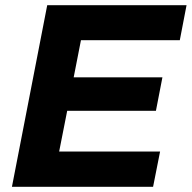

<svg xmlns="http://www.w3.org/2000/svg" viewBox="-20 -720 739 740"><path d="M26 0 162 -700H699L673 -565H292L264 -422H606L581 -293H239L208 -136H597L570 0Z"/></svg>

Font: REM SemiBold
Style: Italic
Weight: 600
Italic angle: -11°
Designer: Octavio Pardo
Foundry: Ashler Design
Version: Version 1.005;gftools[0.9.28]